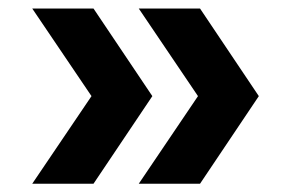

<svg xmlns="http://www.w3.org/2000/svg" viewBox="-20 -492 692 456"><path d="M309.6 -55.7 450.2 -263.7 309.6 -471.7H455.1L594.7 -263.7L455.1 -55.7ZM56.6 -55.7 197.3 -263.7 56.6 -471.7H202.1L341.8 -263.7L202.1 -55.7Z"/></svg>

Font: Wanted Sans
Style: Bold
Weight: 700
Designer: Original Design by Kil Hyung-jin and Kang Hanbin, Wanted Lab, Inc; Hangeul from Source Han Sans by Jang Soo-young and Ka
Foundry: Wanted Lab, Inc.
Version: Version 1.000